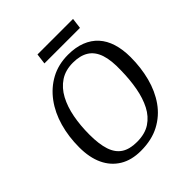

<svg xmlns="http://www.w3.org/2000/svg" viewBox="-213 -924 1077 1077"><g transform="rotate(-45 325.0 -385.5)"><path d="M286 11Q212 11 160.5 -20.5Q109 -52 82 -109.5Q55 -167 55 -248Q55 -332 76 -406.5Q97 -481 139 -538Q181 -595 241 -627.5Q301 -660 378 -660Q437 -660 482 -642.5Q527 -625 557 -592Q587 -559 602 -511Q617 -463 617 -402Q617 -319 597.5 -244.5Q578 -170 537.5 -112.5Q497 -55 434.5 -22Q372 11 286 11ZM306 -40Q370 -40 411.5 -67.5Q453 -95 477.5 -142.5Q502 -190 513.5 -252.5Q525 -315 526 -385Q529 -465 512.5 -514Q496 -563 459.5 -586Q423 -609 366 -609Q306 -609 264 -581Q222 -553 196 -504.5Q170 -456 158 -393Q146 -330 146 -258Q146 -182 162 -134Q178 -86 213 -63Q248 -40 306 -40ZM250 -719 258 -782H540L532 -719Z"/></g></svg>

Font: Faustina
Style: Italic
Weight: 400
Italic angle: -8°
Designer: Alfonso Garcia
Foundry: http://www.omnibus-type.com
Version: Version 1.200